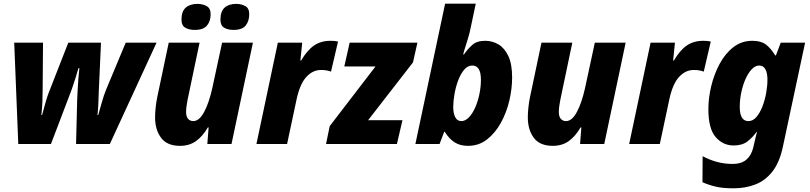

<svg xmlns="http://www.w3.org/2000/svg" viewBox="-20 -780 4388 1040"><path d="M79 0 57 -549H213L211 -294Q211 -260 209.5 -226Q208 -192 204 -157H208Q216 -188 226.5 -224.5Q237 -261 244 -278L350 -549H527L515 -283Q514 -258 513 -226Q512 -194 508 -157H512Q521 -188 532 -227Q543 -266 555 -295L661 -549H828L575 0H392L398 -238Q399 -260 400.5 -291Q402 -322 404.5 -354Q407 -386 410 -411H405Q398 -386 388.5 -356Q379 -326 369.5 -298.5Q360 -271 352 -252L256 0Z M955 10Q885 10 852.5 -33.5Q820 -77 820 -144Q820 -167 823 -196.5Q826 -226 832 -255L894 -549H1061L996 -239Q993 -223 990.5 -206Q988 -189 988 -174Q988 -148 999 -136Q1010 -124 1027 -124Q1059 -124 1085.5 -173Q1112 -222 1130 -303L1183 -549H1350L1234 0H1103L1110 -90H1106Q1078 -42 1042 -16Q1006 10 955 10ZM1245 -618Q1214 -618 1194 -630Q1174 -642 1174 -674Q1174 -718 1196.5 -738.5Q1219 -759 1260 -759Q1286 -759 1308 -747.5Q1330 -736 1330 -703Q1330 -666 1311 -642Q1292 -618 1245 -618ZM1035 -618Q1004 -618 983.5 -630Q963 -642 963 -674Q963 -718 986 -738.5Q1009 -759 1050 -759Q1076 -759 1098.5 -747.5Q1121 -736 1121 -703Q1121 -666 1101.5 -642Q1082 -618 1035 -618Z M1369 0 1485 -549H1617L1607 -452H1611Q1644 -508 1681 -533.5Q1718 -559 1771 -559Q1795 -559 1811 -555L1773 -392Q1763 -396 1749.5 -398.5Q1736 -401 1719 -401Q1674 -401 1639.5 -363.5Q1605 -326 1587 -244L1535 0Z M1746 0 1766 -97 2014 -420H1845L1874 -549H2241L2217 -442L1974 -129H2160L2130 0Z M2515 10Q2472 10 2442.5 -9Q2413 -28 2389 -66H2386L2361 0H2230L2391 -760H2557L2530 -632Q2524 -602 2515 -572Q2506 -542 2498.5 -519Q2491 -496 2489 -485H2493Q2513 -514 2538 -536.5Q2563 -559 2608 -559Q2647 -559 2680 -539.5Q2713 -520 2733.5 -476.5Q2754 -433 2754 -360Q2754 -300 2739 -235.5Q2724 -171 2693.5 -115.5Q2663 -60 2618.5 -25Q2574 10 2515 10ZM2479 -124Q2500 -124 2519.5 -144Q2539 -164 2553.5 -196.5Q2568 -229 2576.5 -269Q2585 -309 2585 -348Q2585 -425 2538 -425Q2513 -425 2493.5 -401.5Q2474 -378 2461 -342.5Q2448 -307 2441.5 -268.5Q2435 -230 2435 -200Q2435 -166 2446 -145Q2457 -124 2479 -124Z M2974 10Q2904 10 2871.5 -33.5Q2839 -77 2839 -144Q2839 -167 2842 -196.5Q2845 -226 2851 -255L2913 -549H3080L3015 -239Q3012 -223 3009.5 -206Q3007 -189 3007 -174Q3007 -148 3018 -136Q3029 -124 3046 -124Q3078 -124 3104.5 -173Q3131 -222 3149 -303L3202 -549H3369L3253 0H3122L3129 -90H3125Q3097 -42 3061 -16Q3025 10 2974 10Z M3388 0 3504 -549H3636L3626 -452H3630Q3663 -508 3700 -533.5Q3737 -559 3790 -559Q3814 -559 3830 -555L3792 -392Q3782 -396 3768.5 -398.5Q3755 -401 3738 -401Q3693 -401 3658.5 -363.5Q3624 -326 3606 -244L3554 0Z M3954 240Q3895 240 3857 231Q3819 222 3785 207L3786 66Q3823 86 3863.5 97Q3904 108 3949 108Q3995 108 4022 85.5Q4049 63 4060 20L4064 2Q4069 -17 4073.5 -38Q4078 -59 4081 -64H4077Q4056 -35 4028 -13.5Q4000 8 3954 8Q3896 8 3856.5 -37.5Q3817 -83 3817 -189Q3817 -249 3832.5 -313.5Q3848 -378 3878 -434Q3908 -490 3952.5 -524.5Q3997 -559 4055 -559Q4102 -559 4128.5 -539Q4155 -519 4179 -480H4183L4209 -549H4341L4221 13Q4203 99 4164.5 148.5Q4126 198 4072 219Q4018 240 3954 240ZM4034 -124Q4058 -124 4077 -146Q4096 -168 4109.5 -202.5Q4123 -237 4130 -276Q4137 -315 4137 -349Q4137 -384 4126 -404.5Q4115 -425 4092 -425Q4071 -425 4052 -405Q4033 -385 4018.5 -352.5Q4004 -320 3995.5 -280.5Q3987 -241 3987 -201Q3987 -124 4034 -124Z"/></svg>

Font: Noto Sans Disp ExtBd
Style: Italic
Weight: 800
Italic angle: -12°
Designer: Monotype Design Team
Foundry: Monotype Imaging Inc.
Version: Version 2.000;GOOG;noto-source:20170915:90ef993387c0